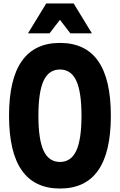

<svg xmlns="http://www.w3.org/2000/svg" viewBox="-20 -1066 690 1105"><path d="M325 19Q179 19 105.5 -85.5Q32 -190 32 -400Q32 -610 105.5 -714.5Q179 -819 325 -819Q472 -819 545 -714.5Q618 -610 618 -400Q618 -190 545 -85.5Q472 19 325 19ZM325 -134Q389 -134 419 -198.5Q449 -263 449 -400Q449 -537 419 -601.5Q389 -666 325 -666Q261 -666 231 -601.5Q201 -537 201 -400Q201 -263 231 -198.5Q261 -134 325 -134ZM141 -874 246 -1046H404L509 -874H385L281 -1009H369L265 -874Z"/></svg>

Font: Martian Mono SemiCondensed
Style: Bold
Weight: 700
Width: 4
Designer: Roman Shamin
Foundry: Evil Martians
Version: Version 1.000